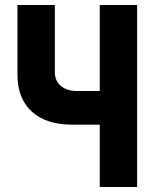

<svg xmlns="http://www.w3.org/2000/svg" viewBox="-20 -750 640 770"><path d="M380 0V-250H270Q165 -250 107.5 -302.5Q50 -355 50 -450V-730H200V-460Q200 -426 224 -405.5Q248 -385 289 -385H380V-730H530V0Z"/></svg>

Font: JetBrains Mono NL ExtraBold
Style: Regular
Weight: 800
Designer: Philipp Nurullin, Konstantin Bulenkov
Foundry: JetBrains
Version: Version 2.304; ttfautohint (v1.8.4.7-5d5b)